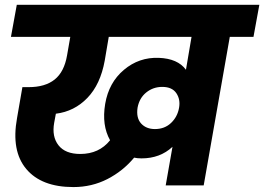

<svg xmlns="http://www.w3.org/2000/svg" viewBox="-20 -760 1083 787"><path d="M659.2 0 687 -158.2Q636.2 -110.8 560.1 -110.8Q543 -110.8 529.8 -113.8Q484.4 -59.1 420.4 -26.1Q356.4 6.8 280.8 6.8Q149.9 6.8 87.6 -67.4Q25.4 -141.6 49.8 -275.9L71.8 -402.8H97.2Q165 -402.8 204.1 -434.1Q243.2 -465.3 254.9 -533.2L268.1 -608.9H24.9L48.8 -740.2H1043L1019 -608.9H921.9L814.9 0ZM615.2 -231Q654.8 -231 681.2 -256.1Q707.5 -281.2 713.9 -317.9Q720.2 -352.1 702.9 -377.9Q685.5 -403.8 645 -403.8Q607.9 -403.8 579.6 -381.1Q551.3 -358.4 543.9 -318.8Q537.6 -276.9 558.3 -253.9Q579.1 -231 615.2 -231ZM309.1 -128.9Q386.2 -128.9 431.2 -185.1Q396.5 -246.6 411.1 -334Q425.8 -421.4 487.8 -473.6Q549.8 -525.9 630.9 -522.9Q708.5 -520 742.2 -474.1L765.1 -608.9H425.8L409.2 -511.2Q391.6 -414.1 338.1 -358.6Q284.7 -303.2 209 -293.9L202.1 -256.8Q191.9 -200.2 219.7 -164.6Q247.6 -128.9 309.1 -128.9Z"/></svg>

Font: Poppins
Style: Bold Italic
Weight: 700
Italic angle: -10°
Designer: Ninad Kale (Devanagari), Jonny Pinhorn (Latin)
Foundry: Indian Type Foundry
Version: Version 3.200;PS 1.000;hotconv 16.6.54;makeotf.lib2.5.65590